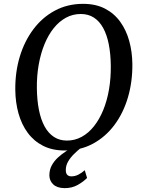

<svg xmlns="http://www.w3.org/2000/svg" viewBox="-20 -773 742 999"><path d="M316.4 10Q251.9 10 203.9 -14.5Q155.9 -39 124.1 -82.3Q92.3 -125.5 76.3 -182.6Q60.3 -239.7 59.6 -304.9Q58.5 -397.5 83 -478.5Q107.5 -559.5 154.1 -621.3Q200.6 -683.1 266.1 -718Q331.6 -753 412.6 -753Q478 -753 526 -728.2Q574 -703.4 605.3 -660Q636.7 -616.6 652.3 -560.3Q667.9 -504 668.7 -440.6Q669.7 -348.4 645.8 -266.8Q621.9 -185.3 575.7 -123.2Q529.4 -61 463.9 -25.5Q398.3 10 316.4 10ZM328.3 -41.6Q369.6 -41.6 405.2 -61.1Q440.8 -80.6 469 -116.2Q497.2 -151.8 517.1 -200.3Q537 -248.8 547.1 -307.3Q557.2 -365.7 556.5 -430.7Q555.8 -492.7 546 -542.4Q536.2 -592.1 516.9 -627.3Q497.6 -662.6 468.6 -681.4Q439.6 -700.2 400.1 -700.2Q358.9 -700.2 323.2 -680.9Q287.5 -661.5 259.4 -626.4Q231.3 -591.2 211.5 -543Q191.7 -494.7 181.4 -436.7Q171.1 -378.7 171.8 -314.2Q172.6 -251.2 182.6 -200.9Q192.7 -150.5 212.2 -114.9Q231.8 -79.4 260.8 -60.5Q289.7 -41.6 328.3 -41.6ZM315.2 205.9Q276.2 205.2 256.5 185.9Q236.9 166.5 236.9 139.4Q236.9 110.3 249.4 87.4Q262 64.4 281.9 46.3Q301.7 28.1 324.6 13.4Q347.5 -1.4 368 -13.7L391.3 -25.1L405.9 -7.5Q384.1 9.5 365 28.4Q345.9 47.3 334.2 67.9Q322.5 88.4 322.4 110.7Q322.2 128.8 330 136.7Q337.7 144.6 351.3 144.6Q369.7 144.6 387 136.1Q404.3 127.5 421 112.7L433 152.8Q414.8 172 384.4 189.2Q354.1 206.3 315.2 205.9Z"/></svg>

Font: Merriweather Light
Style: Italic
Weight: 300
Italic angle: -7.8°
Designer: Eben Sorkin
Foundry: Eben Sorkin
Version: Version 2.101